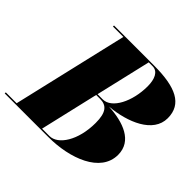

<svg xmlns="http://www.w3.org/2000/svg" viewBox="-227 -950 1149 1149"><g transform="rotate(45 347.5 -375.0)"><path d="M320 0C501 0 690 -70 690 -220C690 -337.5 573 -379 446.5 -385.5C593 -398.5 745 -461 745 -585C745 -705 646 -750 465 -750H125V-741H213L42 -9H-50V0ZM460 -741C506 -741 525 -694 525 -635C525 -506 466 -389.5 390 -389.5H346L428 -741ZM376 -380.5C432 -380.5 460 -349 460 -260C460 -111 391 -9 320 -9H257L343.5 -380.5Z"/></g></svg>

Font: Bodoni* 24pt Fatface
Style: Italic
Weight: 900
Italic angle: -13°
Version: Version 2.3